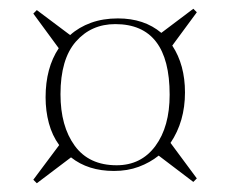

<svg xmlns="http://www.w3.org/2000/svg" viewBox="-20 -579 524 438"><path d="M421 -164 342 -224Q322 -208 296.5 -198.5Q271 -189 240 -189Q181 -189 142 -220L64 -161L56 -169L115 -248Q99 -270 91.5 -298Q84 -326 84 -357Q84 -424 114 -469L56 -548L64 -556L140 -499Q160 -517 187.5 -527Q215 -537 249 -537Q309 -537 348 -504L421 -559L429 -551L373 -475Q402 -431 402 -368Q402 -302 369 -253L429 -172ZM246 -202Q302 -202 334.5 -246Q367 -290 367 -363Q367 -524 243 -524Q188 -524 153 -484Q118 -444 118 -364Q118 -291 150.5 -246.5Q183 -202 246 -202Z"/></svg>

Font: Literata 72pt ExtraLight
Style: Regular
Weight: 200
Designer: Latin by Veronika Burian and Jose Scaglione. Greek by Irene Vlachou. Cyrillic by Vera Evstafieva.
Foundry: TypeTogether
Version: Version 3.002